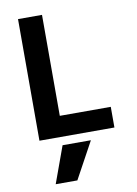

<svg xmlns="http://www.w3.org/2000/svg" viewBox="-105 -798 811 1135"><g transform="rotate(-10 300.0 -230.0)"><path d="M265 270H135L215 50H385ZM85 0V-730H229V-124H535V0Z"/></g></svg>

Font: M PLUS Code Latin Expanded
Style: Bold
Weight: 700
Width: 7
Designer: Coji Morishita
Foundry: UNDERFOREST DESIGN
Version: Version 1.002; ttfautohint (v1.8.3)